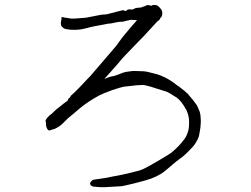

<svg xmlns="http://www.w3.org/2000/svg" viewBox="-20 -743 1040 795"><path d="M779 -329Q793 -311 796 -306Q797 -304 807 -280Q810 -272 811 -253Q812 -243 811 -229Q810 -213 808 -203Q804 -178 802 -174Q792 -151 779 -136Q741 -95 725 -86Q717 -81 675 -45Q655 -28 648 -24Q626 -11 607 -4Q589 3 537 16Q496 26 484 28Q460 29 414 32Q402 33 382 31Q365 30 361 28Q350 21 354 13Q361 0 375 0Q378 0 416 -6Q449 -12 451 -13Q490 -20 510 -25Q558 -36 573 -43Q585 -48 633 -76Q684 -106 690 -111Q722 -138 742 -165Q755 -181 761 -208Q763 -218 763 -238Q763 -252 760 -264Q758 -273 752 -287Q746 -298 740 -307Q729 -324 721 -331Q712 -340 700 -346Q675 -362 671 -363Q647 -371 623 -378Q610 -383 581 -390Q572 -392 547 -390Q506 -386 492 -384Q478 -381 445 -370Q404 -355 391 -348Q342 -321 311 -295Q287 -274 261 -253Q248 -240 240 -232Q227 -220 221 -217Q206 -208 198 -207Q198 -207 197 -207Q187 -202 182 -203Q175 -206 171 -221Q170 -229 170 -236Q168 -242 169 -245Q171 -250 178 -258Q187 -268 193 -271Q201 -279 212 -289Q254 -323 257 -324Q261 -326 262 -331Q263 -335 264 -335Q270 -339 271 -342Q273 -347 275 -348Q284 -355 315 -387Q351 -426 353 -427Q421 -506 426 -512Q456 -547 461 -553Q491 -595 498 -602Q540 -652 541 -652Q543 -654 547 -660H541Q518 -662 514 -659Q506 -658 500 -656Q489 -653 488 -653H487Q477 -654 459 -650Q450 -648 440 -646Q434 -646 428 -645L402 -640Q390 -638 375 -635L356 -631Q328 -624 328 -624Q305 -618 272 -620Q252 -622 245 -625L236 -633Q232 -637 232 -645Q232 -651 233.5 -658Q235 -665 235 -673Q246 -670 256 -669Q266 -668 276 -666Q281 -665 327 -669Q336 -669 353 -673L389 -680Q401 -683 414 -683Q422 -683 442 -689Q453 -692 465 -695Q489 -701 490 -701Q501 -694 507 -702Q510 -705 525 -704L526 -703Q530 -704 530 -704Q532 -705 534 -706Q537 -708 544 -710Q549 -711 563 -712Q567 -712 569 -714Q573 -716 576 -716Q580 -717 581 -718H582Q585 -722 593 -722Q598 -722 606 -719Q611 -722 614 -722Q624 -724 633 -719Q638 -716 646 -706Q652 -698 652 -689Q652 -677 647 -671L645 -670Q640 -660 638 -658.5Q636 -657 633 -656L585 -604Q571 -588 567 -585Q484 -500 478 -491Q475 -486 412 -416Q433 -424 435 -425Q455 -428 469 -434Q486 -442 500 -445Q529 -450 541 -449Q557 -448 572 -448Q583 -448 601 -443Q626 -436 632 -435Q641 -433 666 -421Q688 -409 700 -400Q711 -391 723 -383Q746 -366 757 -355Q761 -351 779 -329Z"/></svg>

Font: ToneOZ-Pinyin-Tsuipita-TC
Style: Regular
Weight: 400
Designer: ÂÆ£ÂøóÂáåJeffrey Xuan(jeffreyx@gmail.com, ToneOZ.com) ÈòøÂù§(cjkFonts)
Foundry: ToneOZ
Version: Version 0.24071